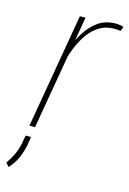

<svg xmlns="http://www.w3.org/2000/svg" viewBox="-144 -595 576 854"><g transform="rotate(15 143.5 -168.0)"><path d="M127.4 -436.5 52.2 0H26.4L117.2 -528.3H143.1ZM316.9 -532.2 308.1 -511.2Q302.2 -513.2 295.2 -513.7Q288.1 -514.2 280.3 -514.2Q237.3 -514.2 205.3 -491.9Q173.3 -469.7 151.9 -434.3Q130.4 -398.9 116.7 -358.9Q103 -318.8 96.2 -282.7L80.6 -281.7Q88.4 -320.8 102.8 -365.5Q117.2 -410.2 141.4 -450.2Q165.5 -490.2 200.4 -514.6Q235.4 -539.1 284.7 -538.1Q293 -537.6 300.8 -536.4Q308.6 -535.2 316.9 -532.2ZM46.4 46.9 40.5 84Q34.2 117.2 21.2 146.2Q8.3 175.3 -15.6 201.7L-30.3 185.1Q-13.7 161.6 -2.4 137.5Q8.8 113.3 14.6 85.4L21.5 46.9Z"/></g></svg>

Font: Roboto Condensed Thin
Style: Italic
Weight: 250
Italic angle: -12°
Designer: Christian Robertson
Foundry: Google
Version: Version 3.008; 2023